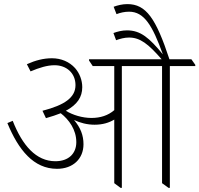

<svg xmlns="http://www.w3.org/2000/svg" viewBox="-20 -911 972 936"><path d="M258 -88C335 -88 387 -136 387 -208C387 -251 373 -288 341 -326C371 -312 405 -303 441 -303C481 -303 512 -313 537 -328V-18L568 5H574V-589H770V-18L802 5H808V-589H932V-595L913 -622H806C740 -822 692 -891 601 -891C576 -891 553 -885 534 -878L548 -842C566 -849 587 -854 609 -854C683 -854 723 -787 774 -646C708 -726 666 -763 599 -763C575 -763 552 -757 533 -750L546 -715C565 -722 587 -728 609 -728C663 -728 703 -697 768 -622H414V-616L432 -589H537V-374C507 -348 469 -336 426 -336C382 -336 335 -350 301 -371C357 -401 381 -438 381 -486C381 -520 368 -554 346 -579C318 -610 278 -627 233 -627C193 -627 153 -617 111 -598L129 -563C172 -581 210 -593 246 -593C305 -593 348 -554 348 -496C348 -436 296 -399 187 -371L204 -335C232 -343 256 -351 276 -359C316 -328 352 -279 352 -218C352 -162 314 -125 250 -125C156 -125 89 -202 42 -322L16 -311C70 -180 144 -88 258 -88Z"/></svg>

Font: Noto Serif Devanagari ExtraLight
Style: Regular
Weight: 200
Designer: Universal Thirst, Indian Type Foundry and the Monotype Design Team
Foundry: Monotype Imaging Inc.
Version: Version 2.004